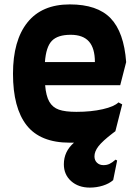

<svg xmlns="http://www.w3.org/2000/svg" viewBox="-20 -636 622 872"><path d="M409 74Q409 92 420.5 103Q432 114 450 114Q465 114 477 108.5Q489 103 505 89L512 93L494 182Q476 198 447.5 207Q419 216 388 216Q336 216 303 186.5Q270 157 270 110Q270 52 316 12H297Q163 12 101 -67Q39 -146 39 -301Q39 -452 104.5 -534Q170 -616 297 -616Q422 -616 482.5 -553Q543 -490 553 -354L526 -249H185Q189 -200 204 -174Q219 -148 247.5 -138Q276 -128 327 -128Q394 -128 446.5 -140Q499 -152 518 -171L535 -162L504 -40L492 -31Q445 5 427 28.5Q409 52 409 74ZM184 -354H411Q411 -417 384 -447.5Q357 -478 301 -478Q242 -478 215.5 -450.5Q189 -423 184 -354Z"/></svg>

Font: Farro
Style: Bold
Weight: 700
Designer: Aceler Chua
Foundry: Grayscale Limited
Version: Version 1.101